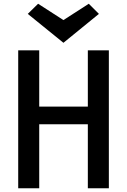

<svg xmlns="http://www.w3.org/2000/svg" viewBox="-20 -1003 677 1023"><path d="M77 0V-735H189V-435H448V-735H560V0H448V-341H189V0ZM318 -775 128 -929 183 -983 318 -896 453 -983 507 -929Z"/></svg>

Font: Alata
Style: Regular
Weight: 400
Designer: Spyros Zevelakis, Eben Sorkin
Foundry: Spyros Zevelakis
Version: Version 1.005; ttfautohint (v1.8.4.7-5d5b)